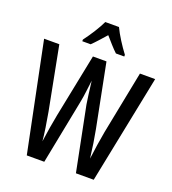

<svg xmlns="http://www.w3.org/2000/svg" viewBox="-164 -1063 1063 1186"><g transform="rotate(20 367.5 -470.0)"><path d="M413 -940H323C304 -899 265 -837 230 -791V-780H285C308 -802 338 -836 368 -870C398 -836 425 -804 451 -780H506V-791C472 -836 434 -895 413 -940ZM733 -714H633L551 -299C541 -245 531 -179 523 -115C515 -183 505 -246 495 -298L413 -714H324L240 -297C230 -244 218 -176 210 -115C206 -163 195 -232 183 -299L103 -714H3L149 0H264L347 -422C357 -470 362 -526 368 -571C376 -503 383 -452 388 -421L472 0H589Z"/></g></svg>

Font: Noto Sans Devanagari ExtraCondensed Medium
Style: Regular
Weight: 500
Width: 2
Designer: Jelle Bosma - Monotype Design Team
Foundry: Monotype Imaging Inc.
Version: Version 2.004